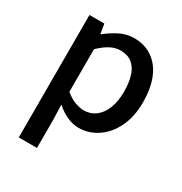

<svg xmlns="http://www.w3.org/2000/svg" viewBox="-182 -696 994 1051"><g transform="rotate(30 315.0 -170.5)"><path d="M87 223V-551H181L191 -490H193Q230 -520 273 -542Q316 -564 363 -564Q432 -564 481 -529Q530 -494 555 -431.5Q580 -369 580 -284Q580 -190 546.5 -123Q513 -56 459 -21Q405 14 343 14Q307 14 270 -2.5Q233 -19 199 -49L202 45V223ZM321 -83Q361 -83 392.5 -106Q424 -129 442.5 -173.5Q461 -218 461 -282Q461 -340 447.5 -381.5Q434 -423 406 -445.5Q378 -468 332 -468Q300 -468 268.5 -451.5Q237 -435 202 -401V-132Q234 -105 265 -94Q296 -83 321 -83Z"/></g></svg>

Font: Noto Sans KR Thin Medium
Style: Regular
Weight: 500
Version: Version 2.004-H2;hotconv 1.0.118;makeotfexe 2.5.65603